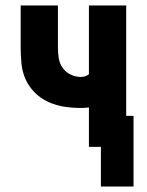

<svg xmlns="http://www.w3.org/2000/svg" viewBox="-20 -540 540 706"><path d="M471 146H351V0H307V-145Q300 -144 292.5 -143.5Q285 -143 277 -143Q247 -143 217 -147.5Q187 -152 159 -164.5Q131 -177 109 -198.5Q87 -220 74.5 -247.5Q62 -275 59 -305.5Q56 -336 56 -366V-520H193V-366Q193 -346 196 -326.5Q199 -307 210 -291Q221 -275 239.5 -266Q258 -257 277 -257Q285 -257 293 -259.5Q301 -262 307 -267V-520H444V-114H471Z"/></svg>

Font: Iosevka Term Curly Heavy
Style: Regular
Weight: 900
Designer: Belleve Invis
Foundry: Belleve Invis
Version: Version 32.3.0